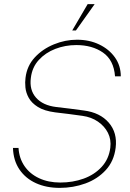

<svg xmlns="http://www.w3.org/2000/svg" viewBox="-20 -904 634 933"><path d="M406 -884H440L349 -756H331ZM270 9Q205 9 154.5 -14Q104 -37 74.5 -80.5Q45 -124 43 -185H70Q73 -135 99 -97Q125 -59 170 -38Q215 -17 273 -17Q334 -17 386.5 -36Q439 -55 474 -93Q509 -131 516 -186Q521 -226 504.5 -258.5Q488 -291 456 -313Q424 -335 381 -341Q348 -346 314.5 -350Q281 -354 248 -358Q195 -365 164.5 -384Q134 -403 120 -428Q106 -453 103.5 -479Q101 -505 104 -526Q111 -584 149 -625Q187 -666 242 -688.5Q297 -711 354 -711Q414 -711 462 -688Q510 -665 538.5 -625Q567 -585 567 -533H539Q533 -612 480.5 -648.5Q428 -685 351 -685Q297 -685 249 -666.5Q201 -648 168.5 -612.5Q136 -577 130 -526Q122 -467 155 -429.5Q188 -392 253 -384Q287 -380 320.5 -376Q354 -372 388 -367Q466 -357 508.5 -308Q551 -259 542 -186Q534 -121 494 -77.5Q454 -34 395 -12.5Q336 9 270 9Z"/></svg>

Font: Haskoy Thin
Style: Italic
Weight: 100
Designer: Ertekin Erdin
Foundry: Ertekin Erdin
Version: Version 2.000; ttfautohint (v1.8.4.7-5d5b)